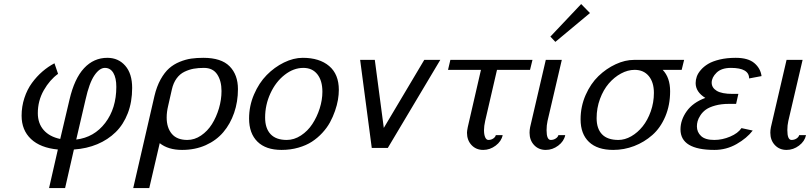

<svg xmlns="http://www.w3.org/2000/svg" viewBox="-20 -739 4046 959"><path d="M360.8 -42Q450.2 -52.7 505.6 -125.2Q561 -197.8 561 -305.2Q561 -349.6 546.1 -374.8Q531.2 -399.9 503.9 -399.9Q477.1 -399.9 451.4 -362.3Q425.8 -324.7 407.2 -241.2ZM349.1 7.8 305.2 200.2H225.1L269 7.8Q181.6 -0.5 134.8 -44.7Q87.9 -88.9 87.9 -161.1Q87.9 -207 101.8 -249.5Q115.7 -292 139.6 -324.7Q163.6 -357.4 191.9 -381.8Q220.2 -406.2 252 -422.9L270 -370.1Q228.5 -340.3 198.7 -288.1Q168.9 -235.8 168.9 -173.8Q168.9 -123 198 -89.6Q227.1 -56.2 280.8 -44.9L327.1 -241.2Q351.6 -346.7 399.9 -398.4Q448.2 -450.2 516.1 -450.2Q571.3 -450.2 605.7 -410.6Q640.1 -371.1 640.1 -299.8Q640.1 -230 618.4 -173.6Q596.7 -117.2 557.9 -79.1Q519 -41 466.1 -18.8Q413.1 3.4 349.1 7.8Z M777.8 -23.9 725.6 200.2H645.5L751.5 -259.8Q762.7 -307.1 782.2 -342.3Q801.8 -377.4 824.7 -397.7Q847.7 -418 877.7 -430.2Q907.7 -442.4 935.1 -446.3Q962.4 -450.2 995.6 -450.2Q1085 -450.2 1126.7 -408Q1168.5 -365.7 1168.5 -293.9Q1168.5 -230.5 1149.4 -175.3Q1130.4 -120.1 1095.5 -78.9Q1060.5 -37.6 1007.6 -13.9Q954.6 9.8 889.6 9.8Q820.3 9.8 777.8 -23.9ZM819.8 -210Q812.5 -179.7 812.5 -151.9Q812.5 -101.1 838.1 -70.6Q863.8 -40 915.5 -40Q951.7 -40 984.1 -62Q1016.6 -84 1038.6 -118.9Q1060.5 -153.8 1073.5 -197.5Q1086.4 -241.2 1086.4 -284.2Q1086.4 -335 1064.9 -367.4Q1043.5 -399.9 998.5 -399.9Q970.2 -399.9 947.3 -395.8Q924.3 -391.6 901.4 -380.6Q878.4 -369.6 862.1 -347.2Q845.7 -324.7 838.4 -292Z M1224.1 0ZM1412.1 -40Q1449.2 -40 1483.2 -62.3Q1517.1 -84.5 1540 -119.4Q1563 -154.3 1576.7 -197Q1590.3 -239.7 1590.3 -280.8Q1590.3 -335.9 1565.2 -367.9Q1540 -399.9 1495.1 -399.9Q1446.3 -399.9 1401.9 -365.2Q1357.4 -330.6 1330.8 -272.9Q1304.2 -215.3 1304.2 -151.9Q1304.2 -98.1 1331.3 -69.1Q1358.4 -40 1412.1 -40ZM1672.4 -290Q1672.4 -266.6 1668 -240.5Q1663.6 -214.4 1653.3 -184.8Q1643.1 -155.3 1628.2 -127.9Q1613.3 -100.6 1589.8 -75.2Q1566.4 -49.8 1537.8 -31.2Q1509.3 -12.7 1470.2 -1.5Q1431.2 9.8 1386.2 9.8Q1307.6 9.8 1265.9 -31.5Q1224.1 -72.8 1224.1 -147Q1224.1 -210 1248.8 -267.3Q1273.4 -324.7 1312 -364Q1350.6 -403.3 1398.4 -426.8Q1446.3 -450.2 1492.2 -450.2Q1575.7 -450.2 1624 -409.2Q1672.4 -368.2 1672.4 -290Z M1778.8 0ZM1917 0H1836.9L1778.8 -439.9H1852.1L1897 -100.1L2099.1 -439.9H2179.2Z M2403.3 -134.8Q2397.5 -108.9 2397.5 -88.9Q2397.5 -66.9 2403.3 -53.5Q2409.2 -40 2419.4 -40Q2433.1 -40 2443.6 -47.1Q2454.1 -54.2 2456.5 -64H2490.7Q2484.4 -33.2 2455.8 -11.7Q2427.2 9.8 2393.6 9.8Q2357.9 9.8 2335.2 -14.4Q2312.5 -38.6 2312.5 -76.2Q2312.5 -84.5 2316.4 -104L2382.3 -390.1H2217.8L2229.5 -439.9H2639.6L2627.4 -390.1H2462.4Z M2625 0ZM2729 -529.8ZM2729 -529.8ZM2882.8 -718.8 2926.8 -673.8 2753.9 -529.8 2729 -556.2ZM2625 0ZM2714.8 -134.8Q2710 -113.3 2710 -88.9Q2710 -40 2731 -40Q2744.6 -40 2755.6 -47.1Q2766.6 -54.2 2769 -64H2803.2Q2796.9 -33.2 2768.3 -11.7Q2739.7 9.8 2706.1 9.8Q2670.4 9.8 2647.7 -14.4Q2625 -38.6 2625 -76.2Q2625 -89.4 2627.9 -104L2706.1 -439.9H2786.1Z M2879.9 -143.1Q2879.9 -207 2905 -264.2Q2930.2 -321.3 2969.2 -358.9Q3008.3 -396.5 3055.2 -418.2Q3102.1 -439.9 3147 -439.9H3397L3384.8 -390.1H3290Q3327.1 -351.6 3327.1 -283.2Q3327.1 -213.9 3303 -157Q3278.8 -100.1 3238.3 -64.5Q3197.8 -28.8 3147.5 -9.5Q3097.2 9.8 3043 9.8Q2963.9 9.8 2921.9 -30Q2879.9 -69.8 2879.9 -143.1ZM3068.8 -40Q3101.1 -40 3133.1 -58.3Q3165 -76.7 3189.9 -107.7Q3214.8 -138.7 3230.5 -182.9Q3246.1 -227.1 3246.1 -274.9Q3246.1 -328.1 3220.5 -359.1Q3194.8 -390.1 3149.9 -390.1Q3115.7 -390.1 3081.8 -371.8Q3047.9 -353.5 3020.8 -322Q2993.7 -290.5 2976.8 -244.9Q2960 -199.2 2960 -148.9Q2960 -96.2 2987.1 -68.1Q3014.2 -40 3068.8 -40Z M3378.9 0ZM3621.6 -220.2Q3582.5 -220.2 3552.5 -211.9Q3522.5 -203.6 3505.6 -191.4Q3488.8 -179.2 3478.3 -162.8Q3467.8 -146.5 3464.4 -133.5Q3460.9 -120.6 3460.9 -107.9Q3460.9 -79.1 3481.7 -59.6Q3502.4 -40 3547.9 -40Q3587.4 -40 3626.7 -56.6Q3666 -73.2 3683.6 -99.1L3739.7 -86.9Q3710.4 -48.8 3659.2 -19.5Q3607.9 9.8 3548.8 9.8Q3378.9 9.8 3378.9 -92.8Q3378.9 -139.6 3409.7 -183.1Q3440.4 -226.6 3502.9 -250Q3454.6 -279.8 3454.6 -324.2Q3454.6 -339.8 3460.2 -356.2Q3465.8 -372.6 3480.5 -389.6Q3495.1 -406.7 3517.1 -419.9Q3539.1 -433.1 3574.7 -441.7Q3610.4 -450.2 3654.8 -450.2Q3716.8 -450.2 3747.8 -423.8Q3778.8 -397.5 3783.7 -358.9L3721.7 -347.2Q3721.7 -399.9 3630.9 -399.9Q3583.5 -399.9 3559.1 -376Q3534.7 -352.1 3534.7 -326.2Q3534.7 -300.8 3559.8 -285.4Q3585 -270 3639.6 -270H3668L3656.7 -220.2Z M3827.6 0ZM3917.5 -134.8Q3912.6 -113.3 3912.6 -88.9Q3912.6 -40 3933.6 -40Q3947.3 -40 3958.3 -47.1Q3969.2 -54.2 3971.7 -64H4005.9Q3999.5 -33.2 3970.9 -11.7Q3942.4 9.8 3908.7 9.8Q3873 9.8 3850.3 -14.4Q3827.6 -38.6 3827.6 -76.2Q3827.6 -89.4 3830.6 -104L3908.7 -439.9H3988.8Z"/></svg>

Font: Pfennig
Style: Italic
Weight: 500
Italic angle: -13°
Version: Version 20120410 ; ttfautohint (v0.8)